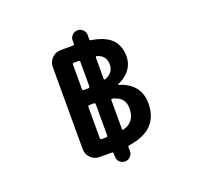

<svg xmlns="http://www.w3.org/2000/svg" viewBox="-149 -1008 1299 1239"><g transform="rotate(-20 500.0 -388.0)"><path d="M453.1 11.7V-11.7Q453.1 -20.5 444.3 -20.5H359.4Q324.2 -20.5 299.3 -45.4Q274.4 -70.3 274.4 -105.5V-669.9Q274.4 -705.1 299.3 -730Q324.2 -754.9 359.4 -754.9H444.3Q453.1 -754.9 453.1 -763.7V-787.1Q453.1 -807.6 468.3 -822.8Q483.4 -837.9 504.9 -837.9Q526.4 -837.9 541.5 -822.8Q556.6 -807.6 556.6 -787.1V-757.8Q556.6 -749 565.4 -748Q653.3 -734.4 697.3 -694.3Q745.1 -650.4 745.1 -573.2Q745.1 -511.7 702.1 -466.8Q673.8 -437.5 633.8 -421.9Q631.8 -420.9 631.8 -418.9Q631.8 -417 633.8 -416Q689.5 -400.4 725.6 -365.2Q774.4 -315.4 774.4 -240.2Q774.4 -144.5 718.8 -90.8Q668 -41 565.4 -26.4Q556.6 -25.4 556.6 -16.6V11.7Q556.6 32.2 541.5 47.4Q526.4 62.5 504.9 62.5Q483.4 62.5 468.3 47.4Q453.1 32.2 453.1 11.7ZM443.4 -125Q453.1 -125 453.1 -134.8V-348.6Q453.1 -358.4 443.4 -358.4H412.1Q402.3 -358.4 402.3 -348.6V-134.8Q402.3 -125 412.1 -125ZM556.6 -141.6Q556.6 -137.7 559.6 -135.7Q561.5 -133.8 563.5 -133.8Q564.5 -133.8 565.4 -134.8Q648.4 -156.2 648.4 -250Q648.4 -292 625 -316.4Q605.5 -336.9 565.4 -346.7Q562.5 -347.7 559.6 -345.2Q556.6 -342.8 556.6 -338.9ZM431.6 -461.9Q436.5 -461.9 443.4 -461.9Q453.1 -462.9 453.1 -472.7V-639.6Q453.1 -649.4 443.4 -649.4H412.1Q402.3 -649.4 402.3 -639.6V-471.7Q402.3 -461.9 412.1 -461.9ZM556.6 -486.3Q556.6 -482.4 559.6 -480.5Q561.5 -478.5 563.5 -478.5Q564.5 -478.5 565.4 -479.5Q625 -501 626 -559.6Q625 -622.1 565.4 -638.7Q564.5 -639.6 563.5 -639.6Q561.5 -639.6 559.6 -637.7Q556.6 -634.8 556.6 -631.8Z"/></g></svg>

Font: Rounded-X Mgen+ 2m medium
Style: Regular
Weight: 500
Designer: [Source Han Sans]
Ryoko NISHIZUKA  (kana & ideographs); Paul D. Hunt (Latin, Greek & Cyrillic); Wenlong ZHANG  (bopomofo
Version: Version 1.059.20150602